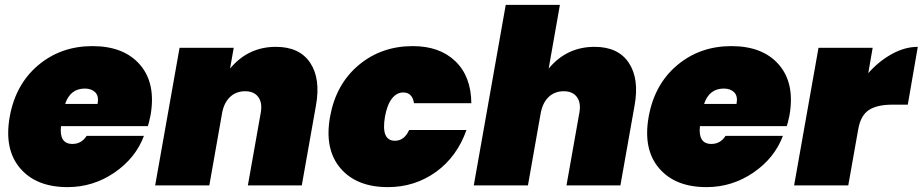

<svg xmlns="http://www.w3.org/2000/svg" viewBox="-20 -760 3782 787"><path d="M328 -397Q268 -397 247 -334H380Q386 -366 370.5 -381.5Q355 -397 328 -397ZM570 -203Q536 -112 449 -52.5Q362 7 257 7Q128 7 62 -71Q-4 -149 20 -282Q44 -415 137 -493Q230 -571 359 -571Q488 -571 554 -494.5Q620 -418 597 -287Q590 -254 586 -243H230Q222 -170 277 -170Q314 -170 335 -203Z M996 0 1049 -299Q1056 -339 1038.5 -362.5Q1021 -386 985 -386Q948 -386 923.5 -363Q899 -340 891 -300L838 0H616L716 -564H938L923 -479Q997 -568 1111 -568Q1208 -568 1251.5 -502.5Q1295 -437 1275 -327L1217 0Z M1672 -571Q1782 -571 1846.5 -509Q1911 -447 1912 -337H1677Q1670 -381 1633 -381Q1606 -381 1586.5 -356Q1567 -331 1558 -282Q1541 -183 1599 -183Q1637 -183 1657 -227H1892Q1853 -117 1766.5 -55Q1680 7 1570 7Q1441 7 1375 -71Q1309 -149 1333 -282Q1357 -415 1450 -493Q1543 -571 1672 -571Z M1922 0 2053 -740H2275L2229 -479Q2303 -568 2417 -568Q2514 -568 2557.5 -502.5Q2601 -437 2581 -327L2523 0H2302L2355 -299Q2362 -339 2344.5 -362.5Q2327 -386 2291 -386Q2254 -386 2229.5 -363Q2205 -340 2197 -299V-300L2144 0Z M2947 -397Q2887 -397 2866 -334H2999Q3005 -366 2989.5 -381.5Q2974 -397 2947 -397ZM3189 -203Q3155 -112 3068 -52.5Q2981 7 2876 7Q2747 7 2681 -71Q2615 -149 2639 -282Q2663 -415 2756 -493Q2849 -571 2978 -571Q3107 -571 3173 -494.5Q3239 -418 3216 -287Q3209 -254 3205 -243H2849Q2841 -170 2896 -170Q2933 -170 2954 -203Z M3498 -231 3457 0H3235L3335 -564H3557L3539 -460Q3582 -509 3635.5 -538.5Q3689 -568 3742 -568L3701 -331H3638Q3575 -331 3541.5 -309Q3508 -287 3498 -231Z"/></svg>

Font: Poppins Black
Style: Italic
Weight: 900
Italic angle: -10°
Designer: Ninad Kale (Devanagari), Jonny Pinhorn (Latin)
Foundry: Indian Type Foundry
Version: Version 3.200;PS 1.000;hotconv 16.6.54;makeotf.lib2.5.65590